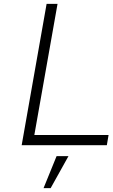

<svg xmlns="http://www.w3.org/2000/svg" viewBox="-20 -757 587 1001"><path d="M93 0 223 -737H280L159 -53H546L537 0ZM207 224 275 57H337L244 224Z"/></svg>

Font: Tomorrow Light
Style: Italic
Weight: 300
Italic angle: -10°
Designer: Tony de Marco, Monica Rizzolli
Foundry: Just in Type
Version: Version 2.002